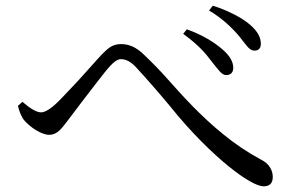

<svg xmlns="http://www.w3.org/2000/svg" viewBox="-20 -722 1040 675"><path d="M775 -458C759 -458 747 -478 724 -506C701 -537 675 -566 624 -603L637 -619C692 -599 732 -574 759 -551C788 -527 801 -504 800 -481C799 -466 790 -458 775 -458ZM874 -544C857 -544 846 -563 823 -592C799 -621 764 -656 715 -685L728 -702C755 -694 795 -678 832 -655C869 -631 897 -603 897 -568C897 -552 889 -544 874 -544ZM66 -298C55 -311 48 -330 43 -350L59 -364C83 -343 107 -327 124 -327C149 -327 182 -361 212 -393C242 -424 275 -460 303 -492C331 -523 349 -545 370 -558C381 -564 392 -567 405 -567C432 -567 458 -558 489 -527C516 -501 544 -473 571 -442C626 -380 688 -312 766 -249C805 -217 849 -187 899 -160C926 -147 939 -123 939 -100C939 -78 928 -67 907 -67C883 -67 837 -94 783 -138C729 -182 655 -252 575 -352C534 -401 494 -447 455 -489C436 -508 420 -514 405 -514C382 -514 357 -479 321 -433C285 -387 246 -335 221 -302C196 -269 181 -248 153 -248C126 -248 87 -274 66 -298Z"/></svg>

Font: CJK Symbols
Style: Regular
Weight: 400
Designer: Ryoko NISHIZUKA 西塚涼子 (kana & ideographs); Frank Grießhammer (serif-style Latin); Paul D. Hunt (sans serif–style Latin); 
Foundry: Unicode
Version: Version 2.000;hotconv 1.1.0;makeotfexe 2.6.0